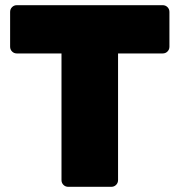

<svg xmlns="http://www.w3.org/2000/svg" viewBox="-20 -720 692 740"><path d="M243 0Q232 0 224.5 -7.5Q217 -15 217 -26V-514H45Q34 -514 26.5 -521.5Q19 -529 19 -540V-674Q19 -685 26.5 -692.5Q34 -700 45 -700H607Q618 -700 625.5 -692.5Q633 -685 633 -674V-540Q633 -529 625.5 -521.5Q618 -514 607 -514H435V-26Q435 -15 427.5 -7.5Q420 0 409 0Z"/></svg>

Font: Rubik Light ExtraBold
Style: Regular
Weight: 800
Version: Version 2.104